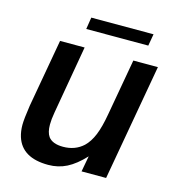

<svg xmlns="http://www.w3.org/2000/svg" viewBox="-106 -790 809 891"><g transform="rotate(15 298.0 -345.0)"><path d="M51 -81Q43 -107 43 -138Q43 -165 53 -232L111 -559H229L172 -231Q166 -197 166 -172Q166 -135 180 -115Q200 -88 251 -88Q309 -88 348 -124Q372 -147 388 -186Q404 -225 415 -289L463 -559H581L482 0H364L378 -76Q335 -30 294.5 -9.5Q254 11 206 11Q80 11 51 -81ZM512 -644H214L223 -701H522Z"/></g></svg>

Font: Open Sauce One SemiBold Italic
Style: Regular
Weight: 600
Italic angle: -10°
Designer: Alfredo Marco Pradil
Foundry: Creative Sauce Fz LLC
Version: Version 1.477